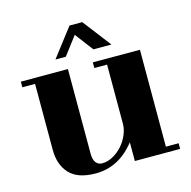

<svg xmlns="http://www.w3.org/2000/svg" viewBox="-114 -837 1013 1020"><g transform="rotate(-15 392.5 -326.5)"><path d="M496 -147V-472H426V-503H685V30H755V61H506V-42Q417 71 290 71Q191 71 145.5 22Q100 -27 100 -109V-472H30V-503H289V-38Q289 -4 302 12Q315 28 335 28Q366 28 395 12Q424 -4 446.5 -29Q469 -54 482.5 -85.5Q496 -117 496 -147ZM427 -724 546 -569H447L371 -669L295 -569H238L357 -724Z"/></g></svg>

Font: Cafe24 ClassicType
Style: Regular
Weight: 400
Designer: Cafe24 thkim, hmlim, mnelim & 4IR
Foundry: Cafe24
Version: Version 1.000